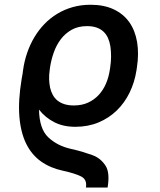

<svg xmlns="http://www.w3.org/2000/svg" viewBox="-20 -573 685 824"><path d="M72.8 -233.3 77.4 -259.2Q77.4 -260.7 77.6 -261.7Q77.8 -262.8 77.8 -263.5L79.2 -273.4Q84.5 -311.4 96.8 -346.8Q109 -382.1 127.5 -413.2Q146 -444.2 170.6 -469.8Q195.3 -495.4 225.7 -513.8Q256 -532.3 291.9 -542.4Q327.8 -552.6 368.6 -552.6Q426.5 -552.6 468.2 -532.8Q509.9 -513.1 535 -477.6Q560 -442.1 568.4 -392.4Q576.7 -342.7 567.5 -283L565.7 -271.3Q557.9 -220.2 536.4 -176Q514.9 -131.7 481.2 -98.9Q447.4 -66.1 402.5 -47.4Q357.6 -28.8 303.3 -28.8Q251.4 -28.8 212.7 -48.7Q174 -68.5 147.4 -102.6Q148.8 -20.2 186.8 16Q226.2 53.3 286.2 66.4Q312.1 72.1 334.5 78.8Q356.9 85.6 376.4 92.7Q395.6 99.8 409.6 111.5Q423.7 123.2 433.6 139.2Q452.1 168.7 441.8 231.9H348.7Q354.8 197.4 327.4 183.9Q300.1 170.5 248.9 159.4Q196 148.1 156.1 119.9Q116.1 91.6 92.5 44Q68.9 -3.6 63.2 -72.3Q57.5 -141 72.8 -233.3ZM195 -196.7Q198.9 -179.7 206.7 -165.5Q214.5 -151.3 226.9 -141.3Q239.3 -131.4 256.7 -125.9Q274.1 -120.4 296.9 -120.4Q331.3 -120.4 358 -132.6Q384.6 -144.9 403.8 -165.7Q422.9 -186.4 434.7 -213.8Q446.4 -241.1 451 -271.3L452.8 -283Q456.7 -308.6 456.7 -331Q456.7 -353.3 453.8 -373.6Q450.6 -393.8 443.4 -410Q436.1 -426.1 423.8 -437.5Q411.6 -448.9 394.2 -454.9Q376.8 -460.9 353.3 -460.9Q315.7 -460.9 288 -445.5Q260.3 -430 241.1 -404.8Q221.9 -379.6 210.8 -347.8Q199.6 -316.1 194.6 -283L193.2 -271.3Q187.5 -233.3 195 -196.7Z"/></svg>

Font: Inter P Medium
Style: Italic
Weight: 500
Italic angle: 9.39999°
Designer: Rasmus Andersson
Foundry: rsms
Version: Version 3.018;git-588b23468